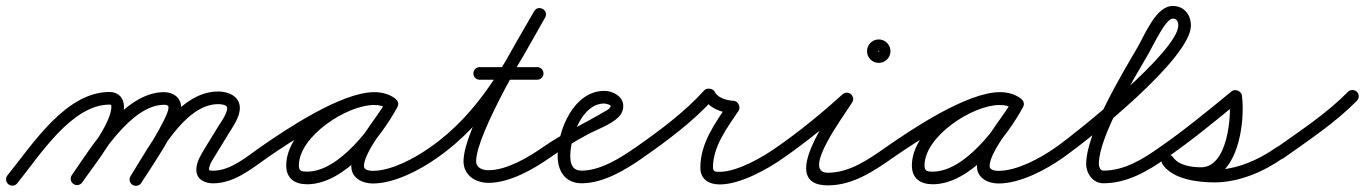

<svg xmlns="http://www.w3.org/2000/svg" viewBox="-35 -584 4535 638"><path d="M-7.2 28.3C1.8 35.6 15 34.2 22.3 25.2C95.8 -65.6 202.8 -236.4 328.9 -236.4C335.2 -236.4 335 -235.8 335 -229.1C335 -171.1 240.6 -55.1 203.7 -2C197.1 7.6 199.5 20.7 209 27.3C218.6 33.9 231.7 31.5 238.3 22C281.4 -40.4 377 -156.7 377 -229.1C377 -258.3 358.6 -278.4 328.9 -278.4C183.5 -278.4 73.1 -104.3 -10.3 -1.2C-17.6 7.8 -16.2 21 -7.2 28.3ZM209 27.3C218.6 33.9 231.7 31.5 238.3 22C295.6 -60.7 399.7 -235.8 510.3 -235.8C517.3 -235.8 525 -234.9 525 -226.5C525 -192 419.7 -31.8 399.1 1.2C393 11 396 24 405.8 30.1C415.6 36.3 428.6 33.3 434.7 23.4C434.7 23.4 434.7 23.4 434.7 23.4C465 -25.1 567 -169.8 567 -226.5C567 -259.2 541 -277.8 510.3 -277.8C378.7 -277.8 271 -99.1 203.7 -2C197.1 7.6 199.5 20.7 209 27.3ZM405.5 30.3C415.3 36.5 428.2 33.5 434.4 23.7C487.7 -61.5 576.7 -238 690.2 -238C697.6 -238 720 -236.6 720 -225C720 -205.5 697.6 -176.2 688.1 -160.5C688.1 -160.5 688.1 -160.5 688.1 -160.5C688.1 -160.5 688.1 -160.5 688.1 -160.5C674.1 -137.7 660.1 -114.8 646.1 -92C646.1 -92 646.1 -91.9 646 -91.9C646 -91.8 645.9 -91.7 645.9 -91.7C632.9 -69.7 617.4 -46.5 617.4 -20C617.4 11.9 644.9 25.2 673.1 25.2C742.2 25.2 799.4 -22 853.1 -59.8C862.6 -66.5 864.8 -79.6 858.2 -89.1C851.5 -98.6 838.4 -100.8 828.9 -94.2C783.8 -62.4 731.2 -16.8 673.1 -16.8C669.1 -16.8 659.4 -16.9 659.4 -20C659.4 -37 673.8 -56.4 682.1 -70.3C682.1 -70.3 682 -70.2 682 -70.2C681.9 -70.1 681.9 -70 681.9 -70C695.9 -92.9 709.9 -115.7 723.9 -138.6C723.9 -138.6 723.9 -138.6 723.9 -138.6C723.9 -138.6 723.9 -138.6 723.9 -138.6C738.9 -163.2 762 -194.9 762 -225C762 -264.2 723.8 -280 690.2 -280C554.2 -280 462 -99.6 398.8 1.4C392.6 11.2 395.6 24.2 405.5 30.3Z M823.8 -65C830.4 -55.5 843.5 -53.1 853 -59.8C927 -111.4 1117.1 -235.8 1208.6 -235.8C1223.6 -235.8 1239.4 -232.8 1251.8 -223.9C1262.6 -216.2 1274.1 -221.6 1280 -230.7C1285.8 -239.8 1286.1 -252.5 1274.5 -259.2C1252.2 -272.1 1233.7 -277.1 1207.3 -277.1C1094 -277.1 916.1 -155.6 916.1 -34.2C916.1 9.6 945 28.3 985.7 28.3C1110.8 28.3 1231.3 -129 1285.4 -227.9C1292.1 -240.2 1286.3 -251.4 1277.1 -256.4C1267.9 -261.5 1255.3 -260.4 1248.6 -248.1C1214.3 -185.6 1132.3 -101.5 1132.3 -31.6C1132.3 8 1169.3 25.7 1204 25.7C1275.7 25.7 1360.8 -19.4 1418.1 -59.8C1427.6 -66.5 1429.8 -79.6 1423.2 -89.1C1416.5 -98.6 1403.4 -100.8 1393.9 -94.2C1344.1 -59 1266.4 -16.3 1204 -16.3C1194.5 -16.3 1174.3 -18.3 1174.3 -31.6C1174.3 -79.6 1258.3 -178.4 1285.4 -227.9C1292.1 -240.2 1286.3 -251.4 1277.1 -256.4C1267.9 -261.5 1255.3 -260.4 1248.6 -248.1C1203 -164.9 1092 -13.7 985.7 -13.7C967.9 -13.7 958.1 -14.7 958.1 -34.2C958.1 -131.4 1118 -235.1 1207.3 -235.1C1226.5 -235.1 1237.7 -232 1253.5 -222.8C1265 -216.1 1276.1 -221.1 1281.6 -229.6C1287.1 -238.2 1287.1 -250.3 1276.2 -258.1C1256.6 -272.1 1232.5 -277.8 1208.6 -277.8C1099.7 -277.8 915.8 -154.8 829 -94.2C819.5 -87.6 817.1 -74.5 823.8 -65Z M1418 -59.8C1418 -59.8 1418 -59.8 1418 -59.8C1588.9 -179.1 1675.9 -348.2 1776.3 -525.7C1783.2 -537.8 1777.5 -549.1 1768.3 -554.3C1759.2 -559.4 1746.6 -558.5 1739.7 -546.3C1686.2 -451.7 1505.2 -155.6 1505.2 -48.3C1505.2 -1.5 1545.1 23.6 1588.3 23.6C1657.9 23.6 1736.8 -21.1 1792 -59.8C1801.5 -66.5 1803.9 -79.5 1797.2 -89C1790.5 -98.5 1777.5 -100.9 1768 -94.2C1768 -94.2 1768 -94.2 1768 -94.2C1720.4 -60.9 1648.5 -18.4 1588.3 -18.4C1568.9 -18.4 1547.2 -25.6 1547.2 -48.3C1547.2 -141.6 1728.9 -441.9 1776.3 -525.7C1783.2 -537.8 1777.5 -549.1 1768.3 -554.3C1759.2 -559.4 1746.6 -558.5 1739.7 -546.3C1642.7 -374.9 1559.1 -209.4 1394 -94.2C1384.5 -87.6 1382.1 -74.5 1388.8 -65C1395.4 -55.5 1408.5 -53.1 1418 -59.8ZM1559 -319C1559 -319 1559 -319 1559 -319C1622.7 -319 1686.3 -319 1750 -319C1761.6 -319 1771 -328.4 1771 -340C1771 -351.6 1761.6 -361 1750 -361C1750 -361 1750 -361 1750 -361C1686.3 -361 1622.7 -361 1559 -361C1547.4 -361 1538 -351.6 1538 -340C1538 -328.4 1547.4 -319 1559 -319Z M1792 -59.8C1792 -59.8 1792 -59.8 1792 -59.8C1832.2 -87.8 1873.7 -113.7 1916.9 -136.9C1948.7 -153.9 1995.1 -169.5 2020.6 -195.2C2030.6 -205.2 2036 -217.7 2036 -232C2036 -264.1 2001.3 -282 1973 -282C1871.7 -282 1818 -151.9 1818 -66C1818 -15.5 1843.1 25 1898 25C1969.9 25 2044.5 -20 2101.1 -59.8C2110.6 -66.5 2112.8 -79.6 2106.2 -89.1C2099.5 -98.6 2086.4 -100.8 2076.9 -94.2C2076.9 -94.2 2076.9 -94.2 2076.9 -94.2C2028.2 -59.9 1960.3 -17 1898 -17C1867.2 -17 1860 -38.9 1860 -66C1860 -126.8 1898 -240 1973 -240C1977.3 -240 1994 -236 1994 -232C1994 -224.4 1984.6 -219.6 1979.1 -216.3C1908.7 -174 1836.3 -141.9 1768 -94.2C1758.5 -87.6 1756.1 -74.5 1762.8 -65C1769.4 -55.5 1782.5 -53.1 1792 -59.8Z M2101 -59.8C2101 -59.8 2101 -59.8 2101 -59.8C2182.3 -116.2 2270.4 -182.2 2336.6 -256C2340.7 -260.6 2330.8 -264.5 2320.4 -265.9C2310.1 -267.4 2299.4 -266.3 2302.2 -260.7C2320.1 -224.3 2362.7 -209.1 2400.9 -207C2407.9 -206.7 2405.7 -217.7 2400.9 -227.4C2396 -237.1 2388.4 -245.4 2384.5 -239.6C2341.5 -174.4 2292.2 -109 2292.2 -27.1C2292.2 12.5 2320.8 28.9 2357.1 28.9C2424.2 28.9 2516.1 -21.8 2569.2 -59.9C2578.7 -66.7 2580.8 -79.8 2574.1 -89.2C2567.3 -98.7 2554.2 -100.8 2544.8 -94.1C2544.8 -94.1 2544.8 -94.1 2544.8 -94.1C2499.3 -61.5 2414.5 -13.1 2357.1 -13.1C2344.2 -13.1 2334.2 -12.6 2334.2 -27.1C2334.2 -99.1 2381.6 -159 2419.5 -216.4C2423.4 -222.3 2422.8 -230.3 2419.5 -236.8C2416.2 -243.4 2410.2 -248.6 2403.1 -249C2381 -250.2 2350.5 -257.6 2339.8 -279.3C2337.1 -284.8 2330.6 -288.3 2323.7 -289.2C2316.7 -290.2 2309.5 -288.6 2305.4 -284C2241.4 -212.7 2155.6 -148.8 2077 -94.2C2067.5 -87.6 2065.1 -74.5 2071.8 -65C2078.4 -55.5 2091.5 -53.1 2101 -59.8Z M2568.9 -59.7C2568.9 -59.7 2568.9 -59.7 2568.9 -59.7C2646.8 -113.5 2722.9 -176.1 2793.1 -239.4C2802 -247.4 2797.1 -259.2 2788.5 -266.4C2779.9 -273.6 2767.4 -276.2 2761.1 -266C2721.6 -201.8 2547.3 32 2716 32C2797.7 32 2867.7 -14.5 2932.1 -59.8C2941.6 -66.5 2943.8 -79.6 2937.2 -89.1C2930.5 -98.6 2917.4 -100.8 2907.9 -94.2C2907.9 -94.2 2907.9 -94.2 2907.9 -94.2C2851.5 -54.4 2787.9 -10 2716 -10C2626.5 -10 2768.7 -198.2 2796.9 -244C2803.2 -254.2 2799.7 -264.9 2792.3 -271C2785 -277.1 2773.9 -278.6 2764.9 -270.6C2696.1 -208.5 2621.4 -147 2545.1 -94.3C2535.5 -87.7 2533.1 -74.6 2539.7 -65.1C2546.3 -55.5 2559.4 -53.1 2568.9 -59.7ZM2882 -414C2882 -412.6 2886.4 -417 2885 -417C2883.6 -417 2888 -412.6 2888 -414C2888 -415.4 2883.6 -411 2885 -411C2886.4 -411 2882 -415.4 2882 -414ZM2846 -414C2846 -392.5 2863.5 -375 2885 -375C2906.5 -375 2924 -392.5 2924 -414C2924 -435.5 2906.5 -453 2885 -453C2863.5 -453 2846 -435.5 2846 -414Z M2902.8 -65C2909.4 -55.5 2922.5 -53.1 2932 -59.8C3006 -111.4 3196.1 -235.8 3287.6 -235.8C3302.6 -235.8 3318.4 -232.8 3330.8 -223.9C3341.6 -216.2 3353.1 -221.6 3359 -230.7C3364.8 -239.8 3365.1 -252.5 3353.5 -259.2C3331.2 -272.1 3312.7 -277.1 3286.3 -277.1C3173 -277.1 2995.1 -155.6 2995.1 -34.2C2995.1 9.6 3024 28.3 3064.7 28.3C3189.8 28.3 3310.3 -129 3364.4 -227.9C3371.1 -240.2 3365.3 -251.4 3356.1 -256.4C3346.9 -261.5 3334.3 -260.4 3327.6 -248.1C3293.3 -185.6 3211.3 -101.5 3211.3 -31.6C3211.3 8 3248.3 25.7 3283 25.7C3354.7 25.7 3439.8 -19.4 3497.1 -59.8C3506.6 -66.5 3508.8 -79.6 3502.2 -89.1C3495.5 -98.6 3482.4 -100.8 3472.9 -94.2C3423.1 -59 3345.4 -16.3 3283 -16.3C3273.5 -16.3 3253.3 -18.3 3253.3 -31.6C3253.3 -79.6 3337.3 -178.4 3364.4 -227.9C3371.1 -240.2 3365.3 -251.4 3356.1 -256.4C3346.9 -261.5 3334.3 -260.4 3327.6 -248.1C3282 -164.9 3171 -13.7 3064.7 -13.7C3046.9 -13.7 3037.1 -14.7 3037.1 -34.2C3037.1 -131.4 3197 -235.1 3286.3 -235.1C3305.5 -235.1 3316.7 -232 3332.5 -222.8C3344 -216.1 3355.1 -221.1 3360.6 -229.6C3366.1 -238.2 3366.1 -250.3 3355.2 -258.1C3335.6 -272.1 3311.5 -277.8 3287.6 -277.8C3178.7 -277.8 2994.8 -154.8 2908 -94.2C2898.5 -87.6 2896.1 -74.5 2902.8 -65Z M3497 -59.8C3497 -59.8 3497 -59.8 3497 -59.8C3586.8 -122.6 3922.3 -390.4 3922.3 -499.1C3922.3 -535.2 3899.6 -564.2 3862 -564.2C3806.2 -564.2 3770.6 -470.8 3744.8 -426.6C3691 -334 3574.3 -142 3574.3 -38.6C3574.3 -7 3597.2 25 3631 25C3710.8 25 3778.8 -15.2 3842.1 -59.8C3851.6 -66.5 3853.8 -79.6 3847.2 -89.1C3840.5 -98.6 3827.4 -100.8 3817.9 -94.2C3762.2 -54.9 3701.4 -17 3631 -17C3621.2 -17 3616.3 -30.8 3616.3 -38.6C3616.3 -130.6 3732.5 -321.7 3781.2 -405.4C3796.7 -432.2 3838.4 -522.2 3862 -522.2C3876.1 -522.2 3880.3 -511.9 3880.3 -499.1C3880.3 -415.6 3546.9 -146 3473 -94.2C3463.5 -87.5 3461.1 -74.5 3467.8 -65C3474.5 -55.5 3487.5 -53.1 3497 -59.8Z M3812.7 -65C3819.4 -55.5 3832.4 -53.1 3842 -59.7C3925.7 -117.8 4005.7 -183.5 4084.3 -248.3C4089.9 -252.9 4080.9 -259.9 4070.8 -263.9C4060.6 -267.9 4049.3 -269 4050.2 -261.8C4058 -199.5 4045.1 -28.1 3955.8 -28.1C3925.3 -28.1 3882.1 -34.1 3863.2 -61.1C3855.1 -72.5 3842.5 -72.2 3833.9 -66.2C3825.3 -60.1 3820.8 -48.4 3828.8 -36.9C3863.3 12.2 3945.3 22.1 4000.5 22.1C4081.6 22.1 4164.8 -13.2 4230.2 -59.9C4239.6 -66.7 4241.8 -79.8 4235.1 -89.2C4228.3 -98.6 4215.2 -100.8 4205.8 -94.1C4147.6 -52.5 4072.8 -19.9 4000.5 -19.9C3961.3 -19.9 3888.1 -25.6 3863.2 -61.1C3855.1 -72.5 3842.5 -72.2 3833.9 -66.2C3825.3 -60.1 3820.8 -48.4 3828.8 -36.9C3856.4 2.4 3910.5 13.9 3955.8 13.9C4078.9 13.9 4103.4 -175.9 4091.8 -267.1C4090.9 -274.3 4085.2 -280 4078.3 -282.7C4071.3 -285.5 4063.2 -285.3 4057.7 -280.7C3979.9 -216.7 3900.8 -151.7 3818 -94.3C3808.5 -87.6 3806.1 -74.6 3812.7 -65Z M4200.9 -63.5C4207.6 -54 4220.7 -51.8 4230.2 -58.5C4313.4 -117.7 4402.3 -176.4 4474 -249.3C4482.1 -257.5 4482 -270.8 4473.7 -279C4465.5 -287.1 4452.2 -287 4444 -278.7C4444 -278.7 4444 -278.7 4444 -278.7C4374.1 -207.6 4287 -150.4 4205.8 -92.8C4196.4 -86.1 4194.2 -73 4200.9 -63.5Z"/></svg>

Font: FRB American Cursive Guidelines Medium
Style: Italic
Weight: 500
Italic angle: -25°
Version: Version 2.0;Modular Font Editor K font №1